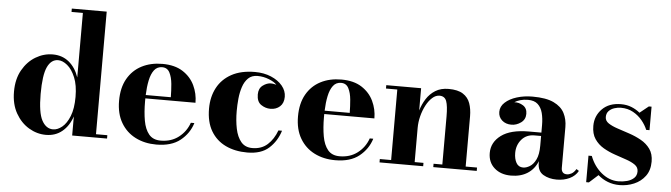

<svg xmlns="http://www.w3.org/2000/svg" viewBox="-47 -939 3978 1139"><g transform="rotate(5 1941.5 -370.0)"><path d="M615.2 -20V0H407.5V-113.5Q387.9 -55.9 348 -23.1Q308.1 9.8 251.5 9.8Q198 9.8 149.9 -18.9Q101.8 -47.6 71.4 -101.2Q41 -154.8 41 -229.7Q41 -304.7 71.4 -358.3Q101.8 -411.9 149.9 -440.6Q198 -469.2 251.5 -469.2Q308.1 -469.2 348 -436.4Q387.9 -403.6 407.5 -345.9V-730H339.8V-750H547.6V-20ZM407.5 -229.7Q407.5 -299.6 388.2 -345.8Q368.9 -392.1 340.8 -415Q312.7 -438 286.1 -438Q244.4 -438 222 -389.8Q199.7 -341.6 199.7 -229.7Q199.7 -118.2 224.5 -72.3Q249.3 -26.4 291 -26.4Q317.6 -26.4 344.5 -48.1Q371.3 -69.8 389.4 -114.9Q407.5 -159.9 407.5 -229.7Z M1123.3 -136.7Q1104 -74 1051.4 -32Q998.8 10 908.9 10Q839.4 10 784.7 -17.7Q730 -45.4 698.4 -99Q666.7 -152.6 666.7 -230Q666.7 -307.4 697.1 -361Q727.5 -414.6 781.1 -442.3Q834.7 -470 904.5 -470Q978 -470 1025.6 -439.5Q1073.2 -408.9 1096.3 -360.4Q1119.4 -311.8 1119.4 -257.3H820.8Q820.6 -248.8 820.6 -240Q820.6 -175.5 829.6 -124.9Q838.6 -74.2 862.9 -44.9Q887.2 -15.6 932.9 -15.6Q995.6 -15.6 1039.7 -49.6Q1083.7 -83.5 1102.3 -136.7ZM904.5 -450.2Q874.5 -450.2 856.9 -427.1Q839.4 -404.1 831.2 -364.9Q823 -325.7 821.3 -277.3H970.7Q970.5 -315.9 966.8 -356Q963.1 -396 949.2 -423.1Q935.3 -450.2 904.5 -450.2Z M1587.6 -405.5Q1573.7 -421.6 1540.8 -434.7Q1507.8 -447.8 1472.9 -447.8Q1438.2 -447.8 1417.2 -427.4Q1396.2 -407 1385.4 -374.1Q1374.5 -341.3 1370.8 -303.2Q1367.2 -265.1 1367.2 -230Q1367.2 -173.1 1377.1 -125Q1387 -76.9 1411.1 -48Q1435.3 -19 1478.3 -19Q1533.2 -19 1568.8 -51.4Q1604.5 -83.7 1623.8 -136.7H1645.3Q1626 -74 1579.8 -32Q1533.7 10 1450.4 10Q1377.4 10 1321.5 -16.7Q1265.6 -43.5 1234 -96.8Q1202.4 -150.1 1202.4 -230Q1202.4 -300 1231.1 -354.1Q1259.8 -408.2 1316.2 -439.1Q1372.6 -470 1455.6 -470Q1509 -470 1551.8 -451.9Q1594.5 -433.8 1619.3 -403.9Q1644 -374 1644 -338.4Q1644 -301 1621.5 -280.6Q1598.9 -260.3 1565.2 -260.3Q1535.2 -260.3 1509.2 -278Q1483.2 -295.7 1483.2 -338.9Q1483.2 -375 1507.3 -392.8Q1531.5 -410.6 1554.9 -410.6Q1565.2 -410.6 1573.5 -408.8Q1581.8 -407 1587.6 -405.5Z M2188.7 -136.7Q2169.4 -74 2116.8 -32Q2064.2 10 1974.4 10Q1904.8 10 1850.1 -17.7Q1795.4 -45.4 1763.8 -99Q1732.2 -152.6 1732.2 -230Q1732.2 -307.4 1762.6 -361Q1793 -414.6 1846.6 -442.3Q1900.1 -470 1970 -470Q2043.5 -470 2091.1 -439.5Q2138.7 -408.9 2161.7 -360.4Q2184.8 -311.8 2184.8 -257.3H1886.2Q1886 -248.8 1886 -240Q1886 -175.5 1895 -124.9Q1904.1 -74.2 1928.3 -44.9Q1952.6 -15.6 1998.3 -15.6Q2061 -15.6 2105.1 -49.6Q2149.2 -83.5 2167.7 -136.7ZM1970 -450.2Q1939.9 -450.2 1922.4 -427.1Q1904.8 -404.1 1896.6 -364.9Q1888.4 -325.7 1886.7 -277.3H2036.1Q2035.9 -315.9 2032.2 -356Q2028.6 -396 2014.6 -423.1Q2000.7 -450.2 1970 -450.2Z M2237.8 -20H2305.2V-439.9H2237.8V-460H2445.3V-327.4Q2456.3 -364.5 2476.8 -397Q2497.3 -429.4 2529.7 -449.7Q2562 -470 2608.4 -470Q2663.8 -470 2694.3 -450.3Q2724.9 -430.7 2736.9 -396.6Q2749 -362.5 2749 -319.1V-20H2816.7V0H2557.9V-20H2610.1V-306.2Q2610.1 -369.1 2599.7 -397.2Q2589.4 -425.3 2558.1 -425.3Q2535.6 -425.3 2515.3 -407.1Q2494.9 -388.9 2479.1 -359.1Q2463.4 -329.3 2454.3 -293.8Q2445.3 -258.3 2445.3 -223.6V-20H2497.8V0H2237.8Z M3104.5 -259.8H3179V-304.9Q3179 -344 3170.8 -376.1Q3162.6 -408.2 3141.8 -427.4Q3121.1 -446.5 3083.5 -446.5Q3057.6 -446.5 3036.9 -440.3Q3016.1 -434.1 3003.4 -425.3Q3031.2 -427.2 3055.8 -411.7Q3080.3 -396.2 3080.3 -362.8Q3080.3 -329.1 3054 -310.1Q3027.6 -291 2997.1 -291Q2963.4 -291 2941.4 -310.5Q2919.4 -330.1 2919.4 -360.8Q2919.4 -393.1 2945.7 -417.1Q2971.9 -441.2 3015 -454.6Q3058.1 -468 3108.6 -468Q3189.5 -468 3235 -446.2Q3280.5 -424.3 3299.2 -387.5Q3317.9 -350.6 3317.9 -304.9V-61.5Q3317.9 -45.7 3325.9 -36Q3334 -26.4 3351.6 -26.4Q3363.8 -26.4 3378.2 -34.1Q3392.6 -41.7 3405.3 -62.5L3420.4 -52.7Q3404.1 -22.5 3370 -6.2Q3335.9 10 3293.5 10Q3247.1 10 3213 -10.1Q3179 -30.3 3179 -80.1V-89.8Q3159.7 -41.7 3119.3 -15.9Q3078.9 10 3021 10Q2960.2 10 2922.2 -23.6Q2884.3 -57.1 2884.3 -113Q2884.3 -177 2940.2 -218.4Q2996.1 -259.8 3104.5 -259.8ZM3088.9 -43.9Q3107.2 -43.9 3128.2 -56.4Q3149.2 -68.8 3164.1 -99Q3179 -129.2 3179 -182.1V-239.7H3139.6Q3091.8 -239.7 3063.2 -206.5Q3034.7 -173.3 3034.7 -126.5Q3034.7 -90.8 3048 -67.4Q3061.3 -43.9 3088.9 -43.9Z M3485.4 10H3469.2V-147.9H3489Q3512.2 -87.2 3558.3 -49.4Q3604.5 -11.7 3658.7 -11.7Q3685.3 -11.7 3710.2 -18.4Q3735.1 -25.1 3751.2 -40.2Q3767.3 -55.2 3767.3 -80.1Q3767.3 -104.2 3746.7 -118.9Q3726.1 -133.5 3693.7 -144.5Q3661.4 -155.5 3624.9 -168Q3588.4 -180.4 3556 -199.3Q3523.7 -218.3 3503.1 -248.7Q3482.4 -279.1 3482.4 -326.7Q3482.4 -386 3523.3 -427.5Q3564.2 -469 3635.5 -469Q3669.9 -469 3698.1 -457.6Q3726.3 -446.3 3748.3 -428L3800.5 -470H3816.7V-330.1H3796.9Q3785.6 -358.2 3763.5 -385.1Q3741.5 -412.1 3709.5 -429.9Q3677.5 -447.8 3636.5 -447.8Q3617.4 -447.8 3597.8 -441.5Q3578.1 -435.3 3564.8 -421.5Q3551.5 -407.7 3551.5 -385.3Q3551.5 -362.8 3572.8 -348.6Q3594 -334.5 3627.4 -323.5Q3660.9 -312.5 3698.5 -299.9Q3736.1 -287.4 3769.5 -268.7Q3803 -250 3824.2 -220.5Q3845.5 -190.9 3845.5 -145.3Q3845.5 -93.3 3819.8 -58.8Q3794.2 -24.4 3753.5 -7.2Q3712.9 10 3667.7 10Q3629.6 10 3597 -2.7Q3564.5 -15.4 3538.8 -38.1Z"/></g></svg>

Font: Bodoni* 11
Style: Bold
Weight: 700
Version: Version 2.000; ttfautohint (v1.8.1)